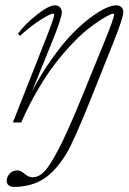

<svg xmlns="http://www.w3.org/2000/svg" viewBox="-20 -465 488 729"><path d="M28.8 0 155.8 -321.8Q186 -398.4 186 -409.7Q186 -413.1 181.6 -413.1Q175.8 -413.1 160.2 -405.3Q144.5 -397.5 115.5 -377.2Q86.4 -356.9 56.2 -329.1L47.9 -336.4Q72.8 -371.6 118.9 -408.2Q165 -444.8 188.5 -444.8Q200.2 -444.8 207.5 -437.5Q214.8 -430.2 214.8 -418.9Q214.8 -397 178.7 -308.6L101.1 -117.2Q137.7 -187 179 -244.6Q220.2 -302.2 255.9 -338.4Q291.5 -374.5 325.2 -399.4Q358.9 -424.3 382.6 -434.6Q406.2 -444.8 421.4 -444.8Q433.6 -444.8 440.9 -437.5Q448.2 -430.2 448.2 -418.9Q448.2 -398.9 412.6 -309.1L327.1 -95.2Q261.7 68.8 232.4 117.7Q191.4 185.5 144.3 215.1Q97.2 244.6 32.2 244.6Q20.5 244.6 12.9 238.5Q5.4 232.4 5.4 222.2Q5.4 207 16.4 194.6Q27.3 182.1 46.9 182.1Q58.1 182.1 74.2 195.8Q88.4 208 104 208Q127.4 208 148.9 185.8Q170.4 163.6 204.3 97.7Q238.3 31.7 289.1 -92.3L377.4 -308.6Q413.1 -396 413.1 -409.7Q413.1 -413.1 409.2 -413.1Q406.2 -413.1 394.3 -407.7Q382.3 -402.3 360.6 -388.4Q338.9 -374.5 313 -354Q287.1 -333.5 254.9 -299.8Q222.7 -266.1 190.9 -225.3Q159.2 -184.6 124.5 -125.7Q89.8 -66.9 60.5 0Z"/></svg>

Font: Elstob ExtraLight
Style: Italic
Weight: 200
Italic angle: -20°
Designer: Peter S. Baker
Version: Version 1.015